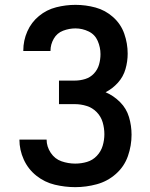

<svg xmlns="http://www.w3.org/2000/svg" viewBox="-20 -763 616 791"><path d="M290 8Q335 8 379 -4Q423 -16 457.5 -46.5Q492 -77 507 -120Q522 -163 522 -208Q522 -245 511.5 -280.5Q501 -316 474.5 -342.5Q448 -369 415 -383Q444 -398 466 -422.5Q488 -447 497 -478.5Q506 -510 506 -542Q506 -584 492 -624Q478 -664 446 -692.5Q414 -721 373.5 -732Q333 -743 291 -743Q251 -743 211.5 -733Q172 -723 140.5 -697Q109 -671 92.5 -633.5Q76 -596 76 -555V-553H188V-554Q188 -580 201.5 -603.5Q215 -627 240 -636.5Q265 -646 291 -646Q319 -646 345 -633.5Q371 -621 382.5 -594.5Q394 -568 394 -540Q394 -518 388 -497Q382 -476 367 -460Q352 -444 331 -437.5Q310 -431 288 -431H223V-334H288Q313 -334 337 -326.5Q361 -319 378.5 -301Q396 -283 403 -259Q410 -235 410 -210Q410 -186 403 -162.5Q396 -139 379 -121Q362 -103 338.5 -96Q315 -89 290 -89Q261 -89 233.5 -98.5Q206 -108 189 -133.5Q172 -159 172 -188Q172 -188 172 -188Q172 -188 172 -188H60Q60 -145 78 -105.5Q96 -66 130 -39Q164 -12 206 -2Q248 8 290 8Z"/></svg>

Font: Iosevka Sparkle Semibold
Style: Regular
Weight: 600
Designer: Belleve Invis
Foundry: Belleve Invis
Version: Version 4.5.0; ttfautohint (v1.8.3)